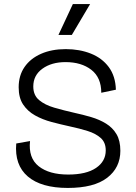

<svg xmlns="http://www.w3.org/2000/svg" viewBox="-20 -914 671 946"><path d="M314 12Q183 12 117 -44.5Q51 -101 60 -207L128 -219Q119 -136 170.5 -95Q222 -54 316 -54Q405 -54 453 -86.5Q501 -119 501 -173Q501 -212 476.5 -234Q452 -256 412 -268.5Q372 -281 325 -291Q279 -301 234 -313Q189 -325 152.5 -345.5Q116 -366 94 -399Q72 -432 72 -484Q72 -542 101 -584Q130 -626 182.5 -649Q235 -672 304 -672Q372 -672 427.5 -650Q483 -628 516 -583.5Q549 -539 551 -472L479 -457Q479 -532 430 -570Q381 -608 303 -608Q234 -608 189 -575.5Q144 -543 144 -488Q144 -445 172.5 -421Q201 -397 247.5 -383.5Q294 -370 347 -358Q389 -349 429.5 -337Q470 -325 502.5 -305Q535 -285 554 -253Q573 -221 573 -171Q573 -88 508 -38Q443 12 314 12ZM334 -742H268L339 -894H424Z"/></svg>

Font: Bricolage Grotesque 10pt Light
Style: Regular
Weight: 300
Designer: Mathieu Triay
Foundry: Atelier Triay
Version: Version 1.000; ttfautohint (v1.8.4.7-5d5b);gftools[0.9.32]